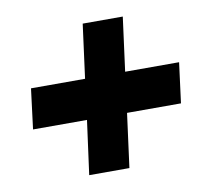

<svg xmlns="http://www.w3.org/2000/svg" viewBox="-63 -719 727 659"><g transform="rotate(-10 300.0 -390.0)"><path d="M265.1 -647.9H404.8L379.9 -460H567.9L549.8 -319.8H361.8L336.9 -131.8H196.8L222.2 -319.8H34.2L51.8 -460H240.2Z"/></g></svg>

Font: Cooper Hewitt
Style: Bold Italic
Weight: 712
Designer: Village Type and Design LLC
Foundry: Cooper Hewitt Smithsonian Design Museum
Version: 1.000